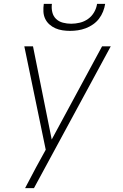

<svg xmlns="http://www.w3.org/2000/svg" viewBox="-20 -760 640 995"><path d="M110 215Q124 188 138.5 161Q153 134 167 107L217 16L106 -520H151L248 -37L509 -520H554L156 215ZM343 -600Q323 -600 303.5 -603Q284 -606 267 -613.5Q250 -621 236 -633.5Q222 -646 214 -663Q206 -680 205 -700Q204 -720 207 -740H249Q246 -718 251 -697Q256 -676 270.5 -662Q285 -648 306 -642.5Q327 -637 349 -637Q371 -637 394 -642.5Q417 -648 436.5 -662Q456 -676 468 -697Q480 -718 483 -740H525Q522 -720 514 -700Q506 -680 493 -663Q480 -646 462 -633.5Q444 -621 424 -613.5Q404 -606 383.5 -603Q363 -600 343 -600Z"/></svg>

Font: Iosevka XLt Ex Obl
Style: Regular
Weight: 200
Width: 7
Italic angle: -9°
Monospace: yes
Designer: Belleve Invis
Foundry: Belleve Invis
Version: Version 32.5.0; ttfautohint (v1.8.4)